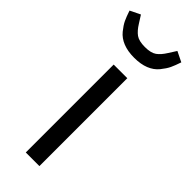

<svg xmlns="http://www.w3.org/2000/svg" viewBox="-273 -770 797 797"><g transform="rotate(45 125.0 -371.5)"><path d="M-27 -721 18 -743 39 -710Q55 -684 72.5 -671.5Q90 -659 125 -659Q160 -659 177.5 -671.5Q195 -684 211 -710L232 -743L277 -721Q268 -694 260 -677Q252 -660 235 -639Q218 -618 190.5 -607Q163 -596 125 -596Q87 -596 59.5 -607Q32 -618 15 -639Q-2 -660 -10 -677Q-18 -694 -27 -721ZM85 0V-516H165V0Z"/></g></svg>

Font: Anuphan
Style: Regular
Weight: 400
Designer: Mike Abbink, Paul van der Laan, Pieter van Rosmalen, Mint Tantisuwanna
Foundry: Bold Monday; Cadson Demak
Version: Version 3.002;hotconv 1.0.109;makeotfexe 2.5.65596